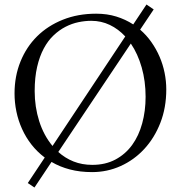

<svg xmlns="http://www.w3.org/2000/svg" viewBox="-20 -754 804 857"><path d="M44.9 -336.9Q44.9 -413.6 71.3 -479Q97.7 -544.4 145.5 -591.8Q193.4 -639.2 260.5 -666Q327.6 -692.9 409.2 -692.9Q458 -692.9 499 -680.2Q540 -667.5 574.7 -645L633.8 -733.9L666 -711.9L605.5 -621.6Q633.8 -597.2 655.5 -566.4Q677.2 -535.6 692.1 -501.2Q707 -466.8 714.6 -429.4Q722.2 -392.1 722.2 -355Q722.2 -273.4 695.8 -205.8Q669.4 -138.2 624 -89.1Q578.6 -40 518.6 -12.9Q458.5 14.2 391.1 14.2Q336.9 14.2 292 2.4Q247.1 -9.3 210 -31.2L133.8 83L104 63L179.7 -50.8Q146 -76.2 120.6 -108.6Q95.2 -141.1 78.4 -178.5Q61.5 -215.8 53.2 -256.1Q44.9 -296.4 44.9 -336.9ZM134.8 -347.2Q134.8 -276.9 155 -213.1Q175.3 -149.4 214.4 -102.5L539.1 -591.3Q508.3 -624.5 470 -642.8Q431.6 -661.1 387.2 -661.1Q359.4 -661.1 330.1 -655Q300.8 -648.9 272.7 -634.5Q244.6 -620.1 219.5 -596.4Q194.3 -572.8 175.5 -537.8Q156.7 -502.9 145.8 -455.8Q134.8 -408.7 134.8 -347.2ZM629.9 -321.8Q629.9 -392.1 612.5 -452.9Q595.2 -513.7 564 -559.6L240.2 -75.7Q270.5 -48.3 308.3 -33.2Q346.2 -18.1 392.1 -18.1Q450.7 -18.1 495.4 -42Q540 -65.9 569.8 -106.9Q599.6 -147.9 614.7 -203.4Q629.9 -258.8 629.9 -321.8Z"/></svg>

Font: Simonetta
Style: Regular
Weight: 400
Designer: Gayaneh Bagdasaryan
Foundry: BrownFox
Version: Version 1.001